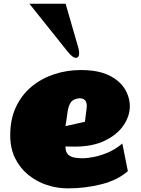

<svg xmlns="http://www.w3.org/2000/svg" viewBox="-20 -1015 775 1053"><path d="M352.1 18.1Q293 18.1 236.8 -0.5Q180.7 -19 135.3 -55.9Q89.8 -92.8 63 -147Q36.1 -201.2 36.1 -272.9Q36.1 -362.3 68.1 -429.4Q100.1 -496.6 154.8 -541.3Q209.5 -585.9 278.8 -608.4Q348.1 -630.9 422.9 -630.9Q517.6 -630.9 576.9 -602.1Q636.2 -573.2 664.1 -527.8Q691.9 -482.4 691.9 -432.1Q691.9 -377.9 657.2 -327.1Q622.6 -276.4 555.4 -243.7Q488.3 -210.9 390.1 -210.9Q380.9 -210.9 365.5 -211.2Q350.1 -211.4 338.9 -211.9Q338.9 -181.2 353.5 -167.5Q368.2 -153.8 390.4 -150.4Q412.6 -147 435.1 -147Q455.1 -147 491.5 -153.6Q527.8 -160.2 570.3 -177.7Q612.8 -195.3 650.9 -228L681.2 -76.2Q623.5 -26.4 535.4 -4.2Q447.3 18.1 352.1 18.1ZM338.9 -323.2 445.8 -347.2 455.1 -421.9Q455.1 -424.8 455.6 -427.5Q456.1 -430.2 456.1 -433.1Q456.1 -476.1 416 -476.1Q381.3 -473.1 367.7 -452.4Q354 -431.6 350.1 -398.2Q346.2 -364.7 338.9 -323.2ZM339.8 -994.6 410.2 -751Q414.1 -737.3 414.1 -724.6Q414.1 -697.8 396 -697.8Q378.4 -697.8 351.1 -731.9L141.1 -994.6Z"/></svg>

Font: Rammetto One
Style: Regular
Weight: 400
Designer: Vernon Adams
Foundry: Vernon Adams
Version: Version 1.100; ttfautohint (v1.8.4.7-5d5b)